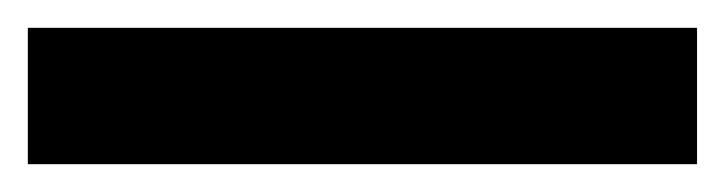

<svg xmlns="http://www.w3.org/2000/svg" viewBox="-22 54 521 138"><path d="M479 172V74H-2V172Z"/></svg>

Font: Noto Sans Thai Looped SemiCondensed
Style: Bold
Weight: 700
Width: 4
Designer: Sasikarn Vongin, Ben Mitchell
Foundry: The Fontpad Ltd
Version: Version 1.001